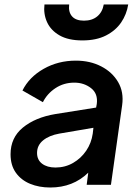

<svg xmlns="http://www.w3.org/2000/svg" viewBox="-20 -823 618 855"><path d="M204 12Q154 12 114 -4.5Q74 -21 50.5 -54Q27 -87 27 -136Q27 -210 82 -255Q137 -300 226 -315L408 -344L411 -360Q417 -406 385.5 -430.5Q354 -455 311 -455Q264 -455 227 -430.5Q190 -406 171 -368L80 -420Q110 -480 174.5 -516.5Q239 -553 318 -553Q381 -553 430.5 -527.5Q480 -502 506 -457.5Q532 -413 524 -355L474 0H366L373 -54Q305 12 204 12ZM145 -142Q145 -111 167.5 -94Q190 -77 227 -77Q270 -77 305.5 -97.5Q341 -118 364 -152Q387 -186 393 -228L396 -254L244 -228Q199 -220 172 -198Q145 -176 145 -142ZM347 -643Q284 -643 245 -665.5Q206 -688 189.5 -724.5Q173 -761 178 -803H288Q284 -769 301 -750Q318 -731 354 -731Q390 -731 413 -750Q436 -769 442 -803H551Q544 -759 519.5 -723Q495 -687 452 -665Q409 -643 347 -643Z"/></svg>

Font: Plus Jakarta Sans SemiBold
Style: Italic
Weight: 600
Italic angle: -8°
Designer: Gumpita Rahayu
Foundry: Tokotype
Version: Version 2.071; ttfautohint (v1.8.4.7-5d5b);gftools[0.9.29]